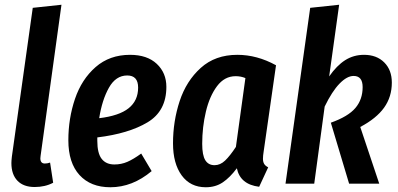

<svg xmlns="http://www.w3.org/2000/svg" viewBox="-20 -774 1675 809"><path d="M151 -117Q150 -113 150 -107Q150 -85 169 -85Q180 -85 191 -89L204 -4Q170 14 126 14Q79 14 53.5 -12.5Q28 -39 28 -87Q28 -96 30 -114L118 -741L239 -754Z M681 -408Q681 -306 601.5 -258.5Q522 -211 390 -195V-181Q390 -128 408.5 -104.5Q427 -81 462 -81Q491 -81 516.5 -92Q542 -103 575 -127L619 -53Q538 15 445 15Q362 15 315 -36.5Q268 -88 268 -183Q268 -275 296 -357.5Q324 -440 383 -491.5Q442 -543 528 -543Q600 -543 640.5 -505Q681 -467 681 -408ZM562 -405Q562 -456 516 -456Q468 -456 439 -404.5Q410 -353 398 -276Q482 -286 522 -318Q562 -350 562 -405Z M1143 -499 1091 -136Q1088 -118 1088 -105Q1088 -92 1093 -83.5Q1098 -75 1110 -69L1072 13Q992 3 978 -65Q949 -26 918.5 -5.5Q888 15 847 15Q782 15 745.5 -35Q709 -85 709 -170Q709 -263 737 -348Q765 -433 826 -488Q887 -543 980 -543Q1063 -543 1143 -499ZM832 -168Q832 -120 845 -99Q858 -78 884 -78Q908 -78 928.5 -97.5Q949 -117 974 -155L1014 -445Q995 -453 973 -453Q926 -453 894.5 -411Q863 -369 847.5 -303.5Q832 -238 832 -168Z M1367 -452Q1399 -498 1434.5 -520.5Q1470 -543 1514 -543Q1567 -543 1599 -511Q1631 -479 1631 -426Q1631 -366 1598.5 -320.5Q1566 -275 1498 -239L1578 0H1451L1374 -257Q1447 -283 1477.5 -319Q1508 -355 1508 -407Q1508 -454 1470 -454Q1442 -454 1410.5 -421.5Q1379 -389 1348 -325L1304 0H1183L1287 -741L1409 -754Z"/></svg>

Font: Fira Sans Extra Condensed Medium
Style: Italic
Weight: 500
Width: 3
Italic angle: -8°
Designer: Carrois Corporate & Edenspiekermann AG
Foundry: Carrois Corporate GbR & Edenspiekermann AG
Version: Version 4.203